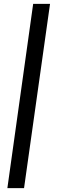

<svg xmlns="http://www.w3.org/2000/svg" viewBox="-20 -801 293 990"><path d="M104 169H18L151 -781H238Z"/></svg>

Font: Exo 2.0 Semi Bold
Style: Italic
Weight: 600
Italic angle: -8°
Designer: Natanael Gama
Version: Version 1.001;PS 001.001;hotconv 1.0.70;makeotf.lib2.5.58329